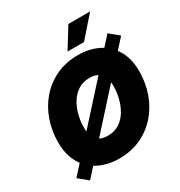

<svg xmlns="http://www.w3.org/2000/svg" viewBox="-223 -1107 1221 1301"><g transform="rotate(-30 387.0 -457.0)"><path d="M349.6 10.3Q259.8 10.3 190.4 -24.7Q121.1 -59.6 81.8 -127Q42.5 -194.3 42.5 -291.5Q42.5 -382.8 71.3 -463.6Q100.1 -544.4 154.1 -606Q208 -667.5 283.7 -702.6Q359.4 -737.8 453.1 -737.8Q542.5 -737.8 611.6 -703.1Q680.7 -668.5 720.2 -600.8Q759.8 -533.2 759.8 -435.5Q759.8 -344.2 730.7 -263.4Q701.7 -182.6 647.5 -121.1Q593.3 -59.6 517.8 -24.7Q442.4 10.3 349.6 10.3ZM357.9 -162.6Q410.6 -162.6 448.7 -187.5Q486.8 -212.4 511.2 -253.7Q535.6 -294.9 547.1 -343Q558.6 -391.1 558.6 -437Q558.6 -479.5 545.9 -507.8Q533.2 -536.1 507.8 -550.5Q482.4 -564.9 444.8 -564.9Q392.1 -564.9 353.8 -539.8Q315.4 -514.6 291 -473.6Q266.6 -432.6 255.1 -384.5Q243.7 -336.4 243.7 -290.5Q243.7 -248.5 256.3 -220Q269 -191.4 294.4 -177Q319.8 -162.6 357.9 -162.6ZM101.1 39.1 28.3 -20.5 701.7 -765.6 773.9 -705.6ZM405.3 -793.5 503.9 -952.6H673.8L534.2 -793.5Z"/></g></svg>

Font: Inter 17pt Black
Style: Italic
Weight: 900
Italic angle: -9.3988°
Version: Version 4.001;git-66647c0bb